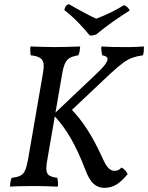

<svg xmlns="http://www.w3.org/2000/svg" viewBox="-20 -905 720 934"><path d="M128 -679Q156 -678 186 -677Q216 -676 248 -676Q280 -676 310 -677Q340 -678 370 -679Q369 -667 367.5 -656.5Q366 -646 361 -636Q336 -632 321 -624Q306 -616 297.5 -599Q289 -582 283 -549L210 -127Q204 -94 206 -76Q208 -58 221 -50.5Q234 -43 259 -40Q261 -31 262 -19.5Q263 -8 261 3Q241 2 223 1.5Q205 1 187.5 0.5Q170 0 150 0Q121 0 88 0.5Q55 1 29 3Q29 -10 31 -21Q33 -32 37 -40Q64 -43 79 -50.5Q94 -58 102 -76Q110 -94 116 -127L189 -549Q195 -583 191 -600Q187 -617 172 -625Q157 -633 129 -636Q128 -646 127.5 -656.5Q127 -667 128 -679ZM473 -679Q503 -677 526.5 -676.5Q550 -676 582 -676Q601 -676 615.5 -676Q630 -676 645 -677Q660 -678 680 -679Q680 -670 679.5 -657.5Q679 -645 675 -636Q647 -632 625 -624.5Q603 -617 578.5 -599Q554 -581 517 -547L322 -363L323 -378Q367 -333 404.5 -275Q442 -217 480 -133Q496 -98 509 -86Q522 -74 537 -74Q547 -74 554 -77Q561 -80 571 -90Q581 -85 588.5 -77Q596 -69 601 -58Q575 -26 548.5 -8.5Q522 9 485 9Q454 7 433.5 -12.5Q413 -32 396 -77Q360 -171 323 -234.5Q286 -298 239 -347L449 -546Q484 -579 495.5 -597.5Q507 -616 501.5 -624.5Q496 -633 477 -636Q475 -647 473.5 -658Q472 -669 473 -679ZM416 -733Q392 -763 360.5 -795.5Q329 -828 293 -856Q295 -868 300 -875Q305 -882 315 -885Q347 -866 382.5 -847Q418 -828 448 -814Q490 -830 523 -846.5Q556 -863 583 -880Q592 -877 599.5 -870Q607 -863 611 -854Q573 -830 530 -800Q487 -770 449 -738Q429 -730 416 -733Z"/></svg>

Font: Vollkorn
Style: Italic
Weight: 400
Italic angle: -11°
Designer: Friedrich Althausen
Foundry: Friedrich Althausen
Version: Version 5.001